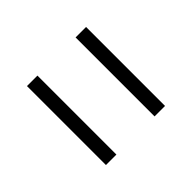

<svg xmlns="http://www.w3.org/2000/svg" viewBox="-48 -698 765 765"><g transform="rotate(45 334.5 -315.5)"><path d="M557 -482V-423H112V-482ZM557 -208V-149H112V-208Z"/></g></svg>

Font: Merriweather 36pt Light
Style: Regular
Weight: 300
Designer: Eben Sorkin
Foundry: Eben Sorkin
Version: Version 2.100